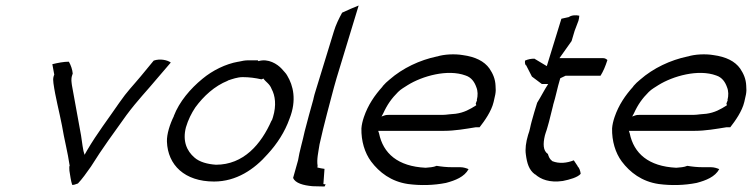

<svg xmlns="http://www.w3.org/2000/svg" viewBox="-20 -679 2730 697"><path d="M170 -446 177 -408 175 -403C172 -393 173 -387 174 -377C181 -326 195 -275 205 -223C213 -174 226 -126 233 -77L232 -76C231 -70 232 -65 232 -59C235 -42 237 -23 242 -8C246 -7 253 -9 263 -13C278 -29 294 -51 310 -74C353 -143 392 -195 439 -261C480 -316 513 -349 552 -396L600 -452C588 -461 561 -467 538 -459L491 -402C462 -367 442 -348 413 -306C372 -246 333 -196 296 -133L287 -117L283 -131C278 -155 276 -182 271 -205C261 -259 251 -316 241 -370C240 -380 237 -391 242 -406L244 -412C243 -426 237 -443 230 -455C211 -455 191 -451 170 -446ZM310 -74Z M611 -257C597 -229 585 -192 586 -165C589 -80 650 -20 757 -20C838 -20 903 -64 952 -120C986 -157 1014 -200 1031 -248C1058 -316 1044 -369 1023 -404C1018 -414 1010 -420 1002 -430C987 -446 954 -468 918 -457L916 -460H880C870 -460 859 -458 846 -455H845C799 -447 751 -423 715 -393C671 -357 631 -310 611 -258ZM655 -217C663 -244 675 -268 689 -289C719 -330 759 -367 807 -386V-387H808C823 -392 842 -399 861 -399C885 -399 907 -396 929 -391C931 -391 934 -393 936 -394C945 -381 959 -375 966 -356C979 -332 984 -297 971 -254L967 -242H966C928 -155 864 -81 764 -81C733 -83 704 -91 686 -107C658 -131 642 -167 655 -217Z M1126 -350C1123 -341 1120 -330 1118 -321V-320C1107 -281 1096 -241 1086 -202C1079 -168 1067 -130 1062 -97L1044 -33C1052 -14 1081 -6 1115 -3L1156 -2C1159 -1 1160 -4 1162 -11C1162 -11 1161 -10 1158 -10L1154 -11L1158 -66C1149 -67 1140 -69 1132 -71L1133 -77C1129 -100 1136 -128 1140 -155C1148 -191 1157 -228 1167 -266C1179 -310 1189 -352 1202 -396L1282 -659C1265 -652 1245 -644 1222 -633C1211 -613 1199 -589 1192 -565ZM1115 -3H1116Z M1301 -254C1296 -239 1293 -226 1292 -213C1291 -167 1304 -124 1327 -93C1357 -53 1400 -20 1461 -11C1506 -5 1554 -6 1599 -15C1633 -24 1666 -37 1681 -65C1674 -68 1663 -72 1651 -72H1622C1601 -72 1583 -74 1565 -77C1554 -72 1538 -71 1525 -70V-69V-70C1424 -75 1371 -122 1356 -195L1353 -204H1591C1631 -204 1670 -211 1707 -217H1721C1739 -240 1764 -275 1772 -309L1778 -336C1780 -347 1780 -356 1779 -366V-367C1778 -393 1769 -412 1757 -430C1738 -457 1705 -473 1660 -479C1631 -484 1592 -482 1567 -474H1566C1504 -461 1442 -432 1394 -390C1385 -383 1377 -375 1369 -366V-365C1340 -333 1316 -298 1301 -254ZM1365 -256 1371 -267C1386 -300 1402 -322 1425 -345C1436 -356 1448 -362 1460 -370C1513 -403 1605 -429 1670 -405C1692 -398 1703 -380 1709 -363C1715 -349 1715 -332 1711 -316H1712C1710 -311 1709 -308 1707 -303L1709 -297C1686 -282 1664 -270 1634 -266L1611 -264C1603 -263 1595 -262 1588 -262H1394C1388 -262 1382 -262 1376 -260ZM1611 -264ZM1772 -306V-307Z M1886 -459C1885 -452 1886 -445 1889 -442H1890L1911 -401L1947 -374H1970C1955 -351 1945 -330 1930 -306C1923 -283 1916 -261 1910 -238C1905 -221 1904 -207 1897 -189C1889 -162 1886 -138 1889 -118C1893 -87 1900 -62 1922 -46H1923C1943 -28 1975 -15 2023 -22C2048 -27 2077 -35 2088 -48C2087 -58 2083 -70 2077 -75V-76L2063 -97C2038 -87 2010 -84 1985 -94L1984 -95C1975 -102 1972 -110 1969 -120C1951 -132 1951 -157 1958 -187L1961 -197C1966 -210 1969 -224 1973 -237L1988 -297V-298C1998 -330 2003 -359 2013 -392L2014 -395L2033 -404H2160C2170 -420 2178 -439 2185 -461C2182 -464 2177 -468 2169 -468H2011L2055 -530L2066 -567L2080 -604C2082 -610 2082 -615 2083 -622C2071 -625 2054 -624 2045 -617L2018 -611L1965 -439L1920 -466C1908 -466 1897 -464 1886 -459ZM1894 -183H1895ZM1972 -231ZM2021 -15Z M2211 -254C2206 -239 2203 -226 2202 -213C2201 -167 2214 -124 2237 -93C2267 -53 2310 -20 2371 -11C2416 -5 2464 -6 2509 -15C2543 -24 2576 -37 2591 -65C2584 -68 2573 -72 2561 -72H2532C2511 -72 2493 -74 2475 -77C2464 -72 2448 -71 2435 -70V-69V-70C2334 -75 2281 -122 2266 -195L2263 -204H2501C2541 -204 2580 -211 2617 -217H2631C2649 -240 2674 -275 2682 -309L2688 -336C2690 -347 2690 -356 2689 -366V-367C2688 -393 2679 -412 2667 -430C2648 -457 2615 -473 2570 -479C2541 -484 2502 -482 2477 -474H2476C2414 -461 2352 -432 2304 -390C2295 -383 2287 -375 2279 -366V-365C2250 -333 2226 -298 2211 -254ZM2275 -256 2281 -267C2296 -300 2312 -322 2335 -345C2346 -356 2358 -362 2370 -370C2423 -403 2515 -429 2580 -405C2602 -398 2613 -380 2619 -363C2625 -349 2625 -332 2621 -316H2622C2620 -311 2619 -308 2617 -303L2619 -297C2596 -282 2574 -270 2544 -266L2521 -264C2513 -263 2505 -262 2498 -262H2304C2298 -262 2292 -262 2286 -260ZM2521 -264ZM2682 -306V-307Z"/></svg>

Font: SolarCharger
Style: 352
Weight: 300
Designer: Mew Too
Foundry: Cannot Into Space Fonts/KineticPlasma Fonts
Version: Version 1.100